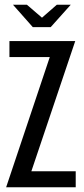

<svg xmlns="http://www.w3.org/2000/svg" viewBox="-20 -794 355 814"><path d="M35 -774H94L158 -719L221 -774H280L195 -679H119ZM6 0 191 -552H20V-620H299L113 -68H301V0Z"/></svg>

Font: Smooch Sans Thin SemiBold
Style: Regular
Weight: 600
Version: Version 1.010